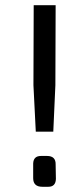

<svg xmlns="http://www.w3.org/2000/svg" viewBox="-20 -715 311 735"><path d="M184 -211H117L108 -389L109 -695H193L192 -389ZM160 -118Q194 -118 193 -85L194 -30Q193 0 165 0H142Q107 0 107 -33V-89Q108 -118 137 -118Z"/></svg>

Font: Taylor Sans
Style: Regular
Weight: 400
Italic angle: -8°
Designer: Natanael Gama
Version: Version 1.001 September 8, 2015